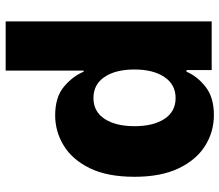

<svg xmlns="http://www.w3.org/2000/svg" viewBox="-68 -700 775 678"><g transform="rotate(-90 319.0 -360.5)"><path d="M252.4 7.8Q192.4 7.8 142.8 -23.7Q93.3 -55.2 63.7 -117.4Q34.2 -179.7 34.2 -272.5Q34.2 -368.7 64.7 -430.7Q95.2 -492.7 144.8 -522.7Q194.3 -552.7 251 -552.7Q315.9 -552.7 353 -521.2Q390.1 -489.7 405.3 -452.1H409.2V-727.5H583V0H411.1V-88.9H405.3Q389.2 -50.8 351.8 -21.5Q314.5 7.8 252.4 7.8ZM312.5 -127.4Q359.9 -127.4 386.5 -167Q413.1 -206.5 413.1 -272.5Q413.1 -339.4 386.7 -378.4Q360.4 -417.5 312.5 -417.5Q264.2 -417.5 238.5 -377.9Q212.9 -338.4 212.9 -272.5Q212.9 -206.5 238.5 -167Q264.2 -127.4 312.5 -127.4Z"/></g></svg>

Font: Inter Extra Bold
Style: Regular
Weight: 800
Designer: Rasmus Andersson
Foundry: rsms
Version: Version 4.000;git-3c8e0fc